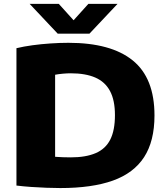

<svg xmlns="http://www.w3.org/2000/svg" viewBox="-20 -970 864 998"><path d="M293.5 7.5Q260.5 7.5 221.8 6Q183 4.5 142.8 1.8Q102.5 -1 65.5 -5.5V-719.5Q103 -728.5 148.8 -734.8Q194.5 -741 242.8 -744.2Q291 -747.5 335.5 -747.5Q556.5 -747.5 669.8 -656Q783 -564.5 783 -370Q783 -236.5 729 -153.2Q675 -70 566.5 -31.2Q458 7.5 293.5 7.5ZM347.5 -152Q426 -152 477.2 -174Q528.5 -196 553 -244.2Q577.5 -292.5 577.5 -371.5Q577.5 -448.5 552 -496.5Q526.5 -544.5 475.5 -566.8Q424.5 -589 347.5 -589Q329.5 -589 307 -587Q284.5 -585 266.5 -581.5V-155Q286 -153.5 305.8 -152.8Q325.5 -152 347.5 -152ZM280 -795 134 -950H285.5L378 -847.5H347L439.5 -950H591L445 -795Z"/></svg>

Font: Encode Sans SemiExpanded ExtraBold
Style: Regular
Weight: 800
Width: 6
Designer: Multiple Designers
Foundry: Impallari Type
Version: Version 3.002